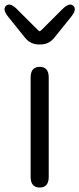

<svg xmlns="http://www.w3.org/2000/svg" viewBox="-42 -839 354 859"><path d="M136 0Q95 0 95 -48V-492Q95 -540 136 -540Q176 -540 176 -492V-48Q176 0 136 0ZM133 -640Q95 -640 71 -669L-3 -761Q-33 -797 -15 -813Q3 -830 36 -796L123 -709Q133 -699 135.5 -699Q138 -699 148 -709L235 -796Q269 -830 286 -813Q304 -797 274 -761L200 -669Q176 -640 138 -640Z"/></svg>

Font: Resource Han Rounded KR Normal
Style: Regular
Weight: 350
Designer: Cyano Hao (round all glyphs); Ryoko NISHIZUKA 西塚涼子 (kana, bopomofo & ideographs); Paul D. Hunt (Latin, Greek & Cyrillic)
Foundry: Cyano Hao
Version: 0.990